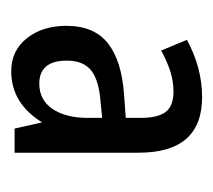

<svg xmlns="http://www.w3.org/2000/svg" viewBox="-39 -723 380 342"><g transform="rotate(90 151.0 -552.0)"><path d="M153 -722Q252 -722 252 -609V-388H209L198 -437Q164 -382 107 -382Q70 -382 48 -410Q26 -438 26 -480Q26 -530 57.5 -554.5Q89 -579 149 -583L190 -586V-612Q190 -643 179.5 -657Q169 -671 143 -671Q125 -671 107.5 -665.5Q90 -660 70 -649L51 -695Q101 -722 153 -722ZM160 -541Q122 -538 105 -524Q88 -510 88 -481Q88 -432 129 -432Q158 -432 174 -455.5Q190 -479 190 -519V-544Z"/></g></svg>

Font: Noto Sans Lao ExtraCondensed
Style: Regular
Weight: 400
Width: 2
Designer: Monotype Design Team
Foundry: Monotype Imaging Inc.
Version: Version 2.003; ttfautohint (v1.8.4.7-5d5b)